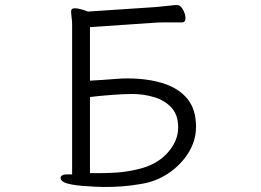

<svg xmlns="http://www.w3.org/2000/svg" viewBox="-20 -732 1040 764"><path d="M267 -604Q267 -620 267 -634.5Q267 -649 265 -661Q264 -670 263.5 -675.5Q263 -681 263 -685Q263 -695 268 -697Q273 -699 277 -699Q291 -699 310 -693Q329 -687 330 -686L601 -704Q624 -706 649.5 -709Q675 -712 684 -712Q698 -712 708 -694Q718 -676 718 -660Q718 -643 705 -643H663Q648 -643 632 -643Q616 -643 602 -642L338 -624V-411Q359 -412 387 -414Q415 -416 441.5 -418Q468 -420 486 -420Q567 -420 629 -400.5Q691 -381 725.5 -339Q760 -297 760 -228Q760 -172 729.5 -123.5Q699 -75 649.5 -42Q600 -9 541 0Q501 7 467 9.5Q433 12 398 12Q388 12 378.5 11.5Q369 11 359 11Q296 8 267 2.5Q238 -3 229.5 -10Q221 -17 221 -23Q221 -36 241 -38H267ZM374 -43Q409 -43 446 -45.5Q483 -48 526 -58Q602 -75 645.5 -122.5Q689 -170 689 -225Q689 -275 662 -304Q635 -333 593 -345.5Q551 -358 507 -358Q474 -358 426.5 -354.5Q379 -351 338 -346V-43Z"/></svg>

Font: QiushuiShotai
Style: Regular
Weight: 600
Designer: Fontworks Inc.
Foundry: Fontworks Inc.
Version: Version 1.250